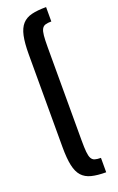

<svg xmlns="http://www.w3.org/2000/svg" viewBox="-184 -923 653 1065"><g transform="rotate(-20 143.0 -390.5)"><path d="M244.6 96.7Q193.4 96.7 158.7 87.9Q124 79.1 103.3 56.2Q82.5 33.2 73.5 -8.8Q64.5 -50.8 64.5 -117.2V-664.6Q64.5 -731 73.5 -772.9Q82.5 -814.9 103.3 -838.1Q124 -861.3 158.7 -869.9Q193.4 -878.4 244.6 -878.4V-793.5Q222.7 -793.5 209.2 -789.3Q195.8 -785.2 188.7 -772.2Q181.6 -759.3 179.2 -734.1Q176.8 -709 176.8 -666.5V-115.2Q176.8 -73.2 179.2 -47.9Q181.6 -22.5 188.7 -9.5Q195.8 3.4 209.2 7.6Q222.7 11.7 244.6 11.7Z"/></g></svg>

Font: Antonio SemiBold
Style: Regular
Weight: 600
Designer: Vernon Adams
Foundry: Vernon Adams
Version: Version 1.002